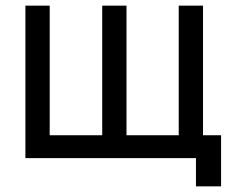

<svg xmlns="http://www.w3.org/2000/svg" viewBox="-20 -560 813 680"><path d="M674 100V0H70V-540H156V-81H342V-540H428V-81H613V-540H699V-81H763V100Z"/></svg>

Font: Manrope Medium
Style: Medium
Weight: 500
Designer: Mikhail Sharanda
Foundry: Mikhail Sharanda
Version: Version 4.000;hotconv 1.0.109;makeotfexe 2.5.65596